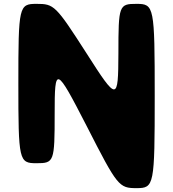

<svg xmlns="http://www.w3.org/2000/svg" viewBox="-20 -845 896 994"><path d="M429 -192C588 120 596 129 687 129C778 129 781 116 781 -348C781 -812 778 -825 687 -825C596 -825 593 -818 593 -569C592 -320 587 -320 428 -569C268 -818 260 -825 169 -825C78 -825 75 -813 75 -413C75 -12 78 0 169 0C260 0 263 -7 263 -256C263 -505 269 -503 429 -192Z"/></svg>

Font: Hussar Print
Style: Bold
Weight: 700
Foundry: Cannot Into Space Fonts
Version: Version 2.00